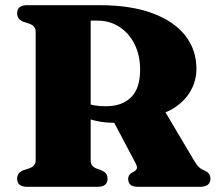

<svg xmlns="http://www.w3.org/2000/svg" viewBox="-20 -720 850 740"><path d="M737 -455.5Q737 -409.5 715.5 -371Q694 -332.5 654.2 -306.2Q614.5 -280 559 -270Q534 -265.5 513.5 -260Q493 -254.5 472.2 -250.5Q451.5 -246.5 425 -246.5Q394 -246.5 367.8 -250.8Q341.5 -255 319.8 -263Q298 -271 280.5 -281.5L282 -339.5Q295.5 -329.5 311.2 -323Q327 -316.5 345.8 -313.5Q364.5 -310.5 387.5 -310.5Q450 -310.5 485 -344.8Q520 -379 520 -451Q520 -506.5 499 -549Q478 -591.5 440.8 -616Q403.5 -640.5 355.5 -640.5H329.5V-103Q329.5 -90.5 334.5 -83.2Q339.5 -76 350.5 -71L370 -64Q384.5 -57.5 389.5 -50Q394.5 -42.5 394.5 -30.5Q394.5 0 355.5 0H85Q65 0 55.5 -8.2Q46 -16.5 46 -30.5Q46 -55 70.5 -64L92 -71Q105 -75.5 111.2 -83Q117.5 -90.5 117.5 -103V-597.5Q117.5 -609.5 111.2 -617Q105 -624.5 92 -629L70.5 -636Q46 -645 46 -669.5Q46 -684 55.5 -692Q65 -700 85 -700H363.5Q484 -700 567.5 -669Q651 -638 694 -583Q737 -528 737 -455.5ZM407 -272 613 -295 729 -99.5Q738 -84.5 746 -76.5Q754 -68.5 766.5 -63.5Q779.5 -58 785.2 -50.2Q791 -42.5 791 -30.5Q791 -16.5 781.2 -8.2Q771.5 0 751.5 0H511.5Q474 0 474 -30.5Q474 -38 477.2 -43.8Q480.5 -49.5 488.5 -54.5L497 -59Q506.5 -65 507.8 -71.8Q509 -78.5 502.5 -91Z"/></svg>

Font: Fraunces ExtraBold
Style: Regular
Weight: 800
Version: Version 1.000;[b76b70a41]